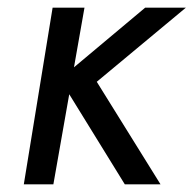

<svg xmlns="http://www.w3.org/2000/svg" viewBox="-20 -480 504 500"><path d="M200 -460 119 0H42L117 -460ZM464 -460 232 -267 398 0H305L136 -274L358 -460Z"/></svg>

Font: Jost
Style: Italic
Weight: 400
Italic angle: -5°
Version: Version 3.710